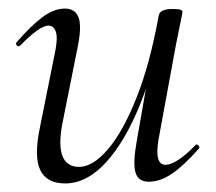

<svg xmlns="http://www.w3.org/2000/svg" viewBox="-20 -415 505 448"><path d="M131.8 13Q89 13 73.9 -18.3Q58.8 -49.6 73.4 -119L109.2 -297Q115 -327.6 110.1 -341.4Q105.2 -355.2 93 -355.2Q82.2 -355.2 65.2 -342.8Q48.2 -330.4 27.4 -309Q23.4 -305 19.4 -309Q15.4 -313 19.4 -317Q52.2 -355 79 -375Q105.8 -395 131.6 -395Q156 -395 163.7 -373.2Q171.4 -351.4 159.6 -297L127.8 -138Q115.4 -80.4 125 -53Q134.6 -25.6 164.4 -25.6Q196.6 -25.6 231.9 -66.8Q267.2 -108 298.6 -187.1Q330 -266.2 350.4 -378.8L362.8 -377.8Q343 -261.4 307.6 -173.2Q272.2 -85 227.2 -36Q182.2 13 131.8 13ZM327.2 9Q302.4 9 296.1 -12.7Q289.8 -34.4 299.2 -86.6L350.4 -378.8Q353 -394 382.4 -394Q396.8 -394 401.3 -392.2Q405.8 -390.4 405.8 -387.6Q405.8 -384.4 400.8 -361.2Q395.8 -338 390.8 -312L349.8 -89Q340 -30.4 366.4 -30.4Q378 -30.4 396.1 -42Q414.2 -53.6 435.6 -76Q438.6 -80 443 -75.5Q447.4 -71 443.6 -67.8Q409.2 -28.8 381.5 -9.9Q353.8 9 327.2 9Z"/></svg>

Font: Cormorant Garamond Light
Style: Italic
Weight: 300
Italic angle: -10°
Designer: Christian Thalmann (Catharsis Fonts)
Foundry: Catharsis Fonts
Version: Version 4.001